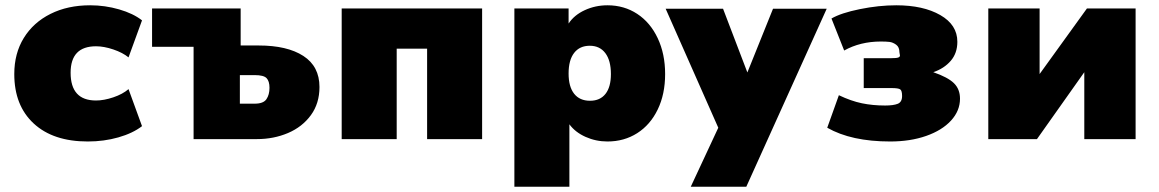

<svg xmlns="http://www.w3.org/2000/svg" viewBox="-20 -526 4382 726"><path d="M34 -246Q34 -324 70 -382.5Q106 -441 171 -473.5Q236 -506 321 -506Q377 -506 430.5 -490.5Q484 -475 517 -449L466 -309Q444 -327 408.5 -339Q373 -351 343 -351Q247 -351 247 -251Q247 -146 343 -146Q373 -146 408.5 -158Q444 -170 466 -189L517 -49Q482 -22 427.5 -6.5Q373 9 312 9Q181 9 107.5 -59Q34 -127 34 -246Z M712 -349H555V-494H890V-354H958Q1066 -354 1127 -314.5Q1188 -275 1188 -197Q1188 -135 1155.5 -90.5Q1123 -46 1069 -23Q1015 0 951 0H712ZM943 -134Q976 -134 987.5 -151Q999 -168 999 -194Q999 -219 988 -230.5Q977 -242 943 -242H887V-134Z M1272 -494H1803V0H1595V-342H1480V0H1272Z M2495 -246Q2495 -170 2467 -112Q2439 -54 2389.5 -22.5Q2340 9 2277 9Q2233 9 2194 -8.5Q2155 -26 2133 -56V180H1925V-494H2130V-437Q2151 -469 2191 -487.5Q2231 -506 2277 -506Q2340 -506 2389.5 -473.5Q2439 -441 2467 -381.5Q2495 -322 2495 -246ZM2290 -246Q2290 -297 2269 -325Q2248 -353 2210 -353Q2172 -353 2151 -326Q2130 -299 2130 -248Q2130 -198 2151 -171.5Q2172 -145 2211 -145Q2249 -145 2269.5 -171Q2290 -197 2290 -246Z M3106 -493 2802 180H2592L2696 -43L2497 -493H2714L2806 -252L2903 -493Z M3108 -43 3152 -166Q3198 -144 3239 -135.5Q3280 -127 3327 -127Q3358 -127 3374.5 -133.5Q3391 -140 3391 -163Q3391 -183 3384 -188Q3377 -193 3351 -193H3246V-306H3350Q3370 -306 3376.5 -308.5Q3383 -311 3383 -316Q3383 -319 3382 -322Q3381 -325 3381 -328Q3381 -348 3368.5 -357Q3356 -366 3343.5 -367.5Q3331 -369 3311 -369Q3233 -369 3172 -335L3124 -456Q3160 -477 3231.5 -491.5Q3303 -506 3369 -506Q3471 -506 3535.5 -469Q3600 -432 3600 -368Q3600 -325 3575 -296Q3550 -267 3509 -253Q3564 -234 3587 -211.5Q3610 -189 3610 -153Q3610 -107 3576 -70Q3542 -33 3482 -12Q3422 9 3346 9Q3199 9 3108 -43Z M3717 -494H3911V-246L4090 -494H4274V0H4080V-253L3901 0H3717Z"/></svg>

Font: Nunito Sans Heavy
Style: Regular
Weight: 400
Designer: Vernon Adams
Foundry: Vernon Adams
Version: Version 2.500